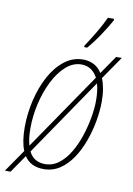

<svg xmlns="http://www.w3.org/2000/svg" viewBox="-116 -823 644 930"><g transform="rotate(10 206.5 -358.0)"><path d="M-25 50 51 -60Q33 -103 33 -174Q33 -241 48.5 -307Q64 -373 93 -427Q122 -481 163.5 -513.5Q205 -546 256 -546Q284 -546 308 -534Q332 -522 348 -496L410 -586H438L360 -473Q369 -452 374 -424Q379 -396 379 -361Q379 -316 370 -265Q361 -214 343.5 -165.5Q326 -117 299.5 -77Q273 -37 237.5 -13.5Q202 10 158 10Q93 10 63 -37L3 50ZM61 -174Q61 -124 71 -90L331 -470Q317 -496 297 -508.5Q277 -521 252 -521Q210 -521 175 -489.5Q140 -458 114.5 -407Q89 -356 75 -295Q61 -234 61 -174ZM160 -15Q198 -15 228.5 -38.5Q259 -62 282 -101Q305 -140 320 -186Q335 -232 343 -277.5Q351 -323 351 -360Q351 -409 341 -444L81 -63Q94 -37 114.5 -26Q135 -15 160 -15ZM249 -606 250 -614Q271 -646 295 -685.5Q319 -725 338 -766H368V-758Q350 -725 321 -681.5Q292 -638 264 -606Z"/></g></svg>

Font: Noto Serif ExtraCondensed Thin
Style: Italic
Weight: 100
Width: 2
Italic angle: -12°
Designer: Monotype Design Team
Foundry: Monotype Imaging Inc.
Version: Version 2.013